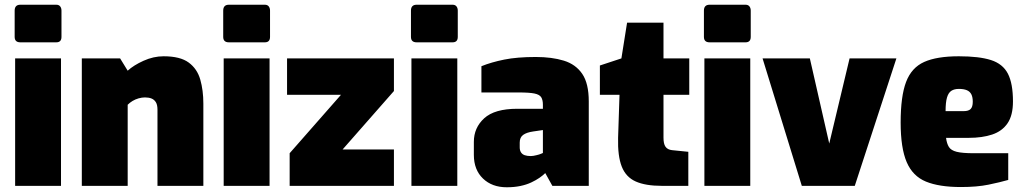

<svg xmlns="http://www.w3.org/2000/svg" viewBox="-20 -786 4334 812"><path d="M66 -607Q42 -607 42 -630V-741Q42 -766 66 -766H218Q229 -766 234.5 -759Q240 -752 240 -741V-630Q240 -607 218 -607ZM44 0V-539H238V0Z M326 0V-539H488L520 -487Q545 -510 587 -529Q629 -548 672 -548Q742 -548 778 -521.5Q814 -495 827 -449.5Q840 -404 840 -348V0H646V-322Q646 -343 639 -354Q632 -365 620.5 -369.5Q609 -374 593 -374Q580 -374 566 -370Q552 -366 540.5 -359Q529 -352 520 -343V0Z M948 -607Q924 -607 924 -630V-741Q924 -766 948 -766H1100Q1111 -766 1116.5 -759Q1122 -752 1122 -741V-630Q1122 -607 1100 -607ZM926 0V-539H1120V0Z M1205 0V-138L1422 -385H1194V-539H1646V-401L1429 -154H1646V0Z M1742 -607Q1718 -607 1718 -630V-741Q1718 -766 1742 -766H1894Q1905 -766 1910.5 -759Q1916 -752 1916 -741V-630Q1916 -607 1894 -607ZM1720 0V-539H1914V0Z M2123 6Q2061 6 2022.5 -31Q1984 -68 1984 -131V-186Q1984 -246 2028 -286Q2072 -326 2168 -326H2276V-343Q2276 -363 2269 -374.5Q2262 -386 2240.5 -390.5Q2219 -395 2173 -395H2016V-506Q2058 -523 2112.5 -534Q2167 -545 2246 -545Q2314 -545 2364.5 -529.5Q2415 -514 2442.5 -473.5Q2470 -433 2470 -357V0H2316L2286 -54Q2276 -44 2261.5 -34Q2247 -24 2227 -14.5Q2207 -5 2181 0.5Q2155 6 2123 6ZM2225 -126Q2230 -126 2236 -127Q2242 -128 2248 -129.5Q2254 -131 2259.5 -132.5Q2265 -134 2269 -136Q2273 -138 2276 -139V-236L2235 -230Q2207 -226 2192.5 -215.5Q2178 -205 2178 -183V-163Q2178 -150 2183.5 -141.5Q2189 -133 2199.5 -129.5Q2210 -126 2225 -126Z M2779 0Q2710 0 2668.5 -18.5Q2627 -37 2609.5 -81.5Q2592 -126 2594 -203L2600 -385H2517V-509L2608 -539L2632 -690H2786V-539H2895V-385H2786V-204Q2786 -191 2788 -181.5Q2790 -172 2794.5 -165.5Q2799 -159 2806 -155.5Q2813 -152 2822 -151L2891 -144V0Z M2981 -607Q2957 -607 2957 -630V-741Q2957 -766 2981 -766H3133Q3144 -766 3149.5 -759Q3155 -752 3155 -741V-630Q3155 -607 3133 -607ZM2959 0V-539H3153V0Z M3371 0 3205 -539H3405L3487 -179L3573 -539H3771L3595 0Z M4044 5Q3952 5 3896 -18Q3840 -41 3814.5 -100.5Q3789 -160 3789 -268Q3789 -379 3812 -439.5Q3835 -500 3888.5 -524Q3942 -548 4035 -548Q4121 -548 4171 -532Q4221 -516 4242.5 -474.5Q4264 -433 4264 -357Q4264 -298 4241 -264.5Q4218 -231 4176 -217Q4134 -203 4077 -203H3981Q3984 -179 3993 -164.5Q4002 -150 4026 -144Q4050 -138 4097 -138H4244V-25Q4209 -15 4160.5 -5Q4112 5 4044 5ZM3979 -316H4056Q4076 -316 4085 -325Q4094 -334 4094 -356Q4094 -375 4088 -387Q4082 -399 4069 -404.5Q4056 -410 4035 -410Q4016 -410 4003.5 -402Q3991 -394 3985 -373.5Q3979 -353 3979 -316Z"/></svg>

Font: Exo Thin Black
Style: Regular
Weight: 900
Version: Version 2.000